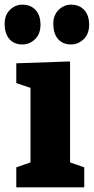

<svg xmlns="http://www.w3.org/2000/svg" viewBox="-45 -805 403 825"><path d="M260 -614Q225 -614 205 -636.5Q185 -659 184 -699Q183 -739 206.5 -762Q230 -785 260 -785Q296 -785 317 -762Q338 -739 338 -699Q338 -659 314.5 -636.5Q291 -614 260 -614ZM51 -614Q16 -614 -4 -636.5Q-24 -659 -25 -699Q-26 -739 -3 -762Q20 -785 51 -785Q87 -785 108 -762Q129 -739 129 -699Q129 -659 105.5 -636.5Q82 -614 51 -614ZM256 -97 245 -111 317 -86V0H25V-86L97 -111L86 -97V-434L96 -424L25 -448V-533L256 -541Z"/></svg>

Font: Bitter Thin ExtraBold
Style: Regular
Weight: 800
Version: Version 3.020